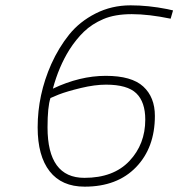

<svg xmlns="http://www.w3.org/2000/svg" viewBox="-20 -690 668 719"><path d="M619 -620Q537 -637 473.5 -637Q410 -637 367 -618.5Q324 -600 294.5 -571.5Q265 -543 240 -504Q200 -440 178 -358Q279 -406 376 -406Q473 -406 516.5 -366Q560 -326 560 -256Q560 -137 489.5 -64Q419 9 297 9Q211 9 166 -48.5Q121 -106 121 -213Q121 -335 172 -450Q200 -512 239 -560.5Q278 -609 338 -639.5Q398 -670 469 -670Q535 -670 606 -656L628 -651ZM377 -373Q335 -373 283 -360.5Q231 -348 200 -336L169 -323Q158 -290 158 -213Q158 -24 296 -24Q405 -24 464.5 -87Q524 -150 524 -242Q524 -308 490.5 -340.5Q457 -373 377 -373Z"/></svg>

Font: TitilliumWebThinItalic
Style: Thin Italic
Weight: 200
Italic angle: -13°
Version: Version 1.001;PS 57.000;hotconv 1.0.70;makeotf.lib2.5.55311